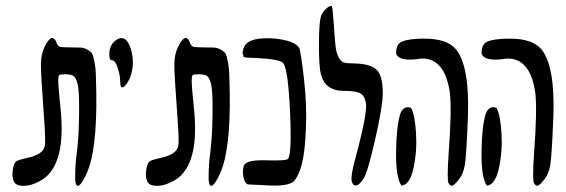

<svg xmlns="http://www.w3.org/2000/svg" viewBox="-20 -859 1875 636"><path d="M229 -270Q229 -314 234 -349Q241 -403 242 -480.5Q243 -558 237 -581Q232 -601 224 -607Q216 -613 195 -613Q179 -613 176 -610Q173 -607 173 -592Q173 -570 180 -505Q201 -312 117 -262Q87 -244 59 -243.5Q31 -243 25 -260Q19 -275 22.5 -298Q26 -321 36 -326Q44 -330 70 -336Q122 -347 128 -374Q132 -388 126 -467Q115 -616 115.5 -647.5Q116 -679 127 -702Q148 -746 162 -728Q165 -724 167 -718Q171 -707 177.5 -704.5Q184 -702 212 -702Q235 -702 246.5 -701.5Q258 -701 269.5 -694.5Q281 -688 285 -681.5Q289 -675 293 -654Q297 -633 297.5 -612.5Q298 -592 299 -550Q302 -354 264 -278Q239 -227 231 -251Q229 -257 229 -270Z M381 -572Q378 -575 378 -592Q378 -609 370 -634Q362 -659 352 -659Q342 -659 342 -678Q342 -714 369 -729Q397 -744 412 -701Q429 -651 411 -602Q406 -591 400 -582Q387 -564 381 -572Z M671 -270Q671 -314 676 -349Q683 -403 684 -480.5Q685 -558 679 -581Q674 -601 666 -607Q658 -613 637 -613Q621 -613 618 -610Q615 -607 615 -592Q615 -570 622 -505Q643 -312 559 -262Q529 -244 501 -243.5Q473 -243 467 -260Q461 -275 464.5 -298Q468 -321 478 -326Q486 -330 512 -336Q564 -347 570 -374Q574 -388 568 -467Q557 -616 557.5 -647.5Q558 -679 569 -702Q590 -746 604 -728Q607 -724 609 -718Q613 -707 619.5 -704.5Q626 -702 654 -702Q677 -702 688.5 -701.5Q700 -701 711.5 -694.5Q723 -688 727 -681.5Q731 -675 735 -654Q739 -633 739.5 -612.5Q740 -592 741 -550Q744 -354 706 -278Q681 -227 673 -251Q671 -257 671 -270Z M799 -249Q791 -253 787 -270Q783 -287 786 -304Q788 -318 805.5 -323.5Q823 -329 862 -328Q925 -326 933 -332Q947 -342 941 -483Q935 -624 919 -649Q910 -663 827 -667Q821 -667 811.5 -667.5Q802 -668 799.5 -668Q797 -668 791.5 -669Q786 -670 786.5 -672.5Q787 -675 784.5 -679.5Q782 -684 785 -691Q790 -730 854 -732Q893 -734 929.5 -724.5Q966 -715 973 -696Q984 -638 991 -555Q998 -472 990 -380.5Q982 -289 952 -257Q930 -241 865 -245Q854 -246 837 -246.5Q820 -247 811 -247.5Q802 -248 799 -249Z M1145 -259Q1141 -276 1157 -334Q1198 -486 1192 -518Q1188 -542 1173 -550Q1158 -558 1119 -558Q1057 -558 1043 -613Q1036 -641 1036.5 -717.5Q1037 -794 1045 -810Q1052 -824 1063.5 -833Q1075 -842 1079 -838Q1082 -835 1086 -775Q1089 -727 1091.5 -705.5Q1094 -684 1101.5 -669.5Q1109 -655 1119 -652Q1129 -649 1151 -649Q1208 -648 1228 -627.5Q1248 -607 1248 -550Q1248 -508 1222.5 -396Q1197 -284 1183 -265Q1170 -246 1159.5 -244.5Q1149 -243 1145 -259Z M1387 -731Q1461 -731 1491 -695Q1536 -638 1530 -473Q1525 -346 1520 -314Q1515 -282 1498 -262Q1485 -246 1478.5 -244Q1472 -242 1466 -252Q1460 -262 1466 -349Q1477 -497 1470 -553Q1453 -668 1375 -665Q1301 -653 1292 -682Q1292 -707 1304.5 -717Q1317 -727 1356 -730Q1367 -731 1387 -731ZM1332 -504Q1337 -504 1342 -501Q1354 -480 1358 -420Q1362 -360 1350 -303.5Q1338 -247 1310 -244Q1291 -270 1292 -355.5Q1293 -441 1306 -482Q1314 -504 1332 -504Z M1670 -731Q1744 -731 1774 -695Q1819 -638 1813 -473Q1808 -346 1803 -314Q1798 -282 1781 -262Q1768 -246 1761.5 -244Q1755 -242 1749 -252Q1743 -262 1749 -349Q1760 -497 1753 -553Q1736 -668 1658 -665Q1584 -653 1575 -682Q1575 -707 1587.5 -717Q1600 -727 1639 -730Q1650 -731 1670 -731ZM1615 -504Q1620 -504 1625 -501Q1637 -480 1641 -420Q1645 -360 1633 -303.5Q1621 -247 1593 -244Q1574 -270 1575 -355.5Q1576 -441 1589 -482Q1597 -504 1615 -504Z"/></svg>

Font: Amit
Style: Regular
Weight: 400
Version: Version 1.1